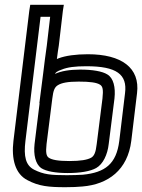

<svg xmlns="http://www.w3.org/2000/svg" viewBox="-20 -745 592 800"><path d="M551 -357C564 -462 487 -519 346 -519C296 -519 253 -513 224 -502C222 -501 219 -500 217 -499C220 -522 223 -545 225 -555L242 -700L246 -725H221H131H106L102 -700L36 -158C27 -83 43 -20 95 6C142 31 183 35 253 35C280 35 304 34 324 32C431 23 512 -37 527 -158L551 -357ZM383 -145C379 -109 372 -95 360 -88C344 -79 316 -74 269 -74C222 -74 196 -79 183 -88C173 -95 170 -109 174 -145L198 -335C202 -369 208 -382 221 -390C237 -400 263 -405 308 -405C356 -405 383 -401 397 -392C408 -385 411 -372 407 -335L383 -145ZM433 -145 457 -335C462 -381 453 -420 427 -435C406 -448 366 -455 314 -455C271 -455 234 -449 209 -437C212 -443 217 -448 237 -455C261 -465 293 -469 340 -469C466 -469 511 -435 501 -357L477 -158C465 -61 417 -26 325 -17C307 -16 286 -15 259 -15C191 -15 162 -18 122 -38C87 -56 78 -93 86 -158L149 -675H189L175 -555C172 -534 162 -461 160 -440L144 -315H145L124 -145C119 -100 128 -62 151 -45C172 -31 212 -24 262 -24C314 -24 356 -31 381 -45C409 -61 428 -100 433 -145Z"/></svg>

Font: Gamestation Display Outline
Style: Italic
Weight: 400
Designer: Jonas Hecksher
Foundry: Jonas Hecksher, Playtypeª, e-types AS
Version: Version 1.003